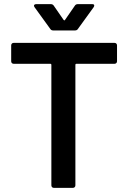

<svg xmlns="http://www.w3.org/2000/svg" viewBox="-20 -907 619 927"><path d="M46 -700C39 -700 34 -695 34 -688V-611C34 -604 39 -599 46 -599H223C226 -599 228 -597 228 -594V-12C228 -5 233 0 240 0H332C339 0 344 -5 344 -12V-594C344 -597 346 -599 349 -599H533C540 -599 545 -604 545 -611V-688C545 -695 540 -700 533 -700ZM223 -767C226 -762 231 -760 237 -760H342C348 -760 353 -762 356 -767L432 -872C434 -875 435 -878 435 -880C435 -885 432 -887 425 -887H355C349 -887 344 -884 341 -879L294 -811C293 -808 290 -808 287 -811L240 -879C237 -884 232 -887 226 -887H155C148 -887 144 -884 144 -879C144 -878 145 -875 147 -872Z"/></svg>

Font: Barlow SemiBold Numbers
Style: Regular
Weight: 600
Designer: Jeremy Tribby
Foundry: Tribby Type
Version: Version 1.408